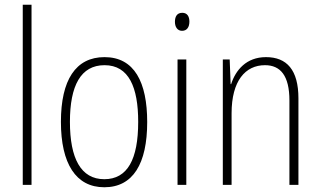

<svg xmlns="http://www.w3.org/2000/svg" viewBox="-20 -780 1351 810"><path d="M113 0V-760H76V0Z M601 -265C601 -433 547 -539 421 -539C299 -539 237 -442 237 -266C237 -90 300 10 420 10C541 10 601 -89 601 -265ZM275 -266C275 -419 321 -505 421 -505C524 -505 563 -411 563 -266C563 -108 518 -24 420 -24C321 -24 275 -112 275 -266Z M749 -726C726 -726 718 -709 718 -688C718 -667 728 -650 748 -650C769 -650 779 -666 779 -689C779 -709 771 -726 749 -726ZM766 -529H729V0H766Z M1102 -539C1019 -539 974 -484 955 -425H953L949 -529H920V0H957V-302C957 -439 1015 -505 1098 -505C1163 -505 1201 -461 1201 -356V0H1239V-365C1239 -485 1190 -539 1102 -539Z"/></svg>

Font: Noto Sans Tamil Condensed ExtraLight
Style: Regular
Weight: 200
Width: 3
Designer: Jelle Bosma - Monotype Design Team
Foundry: Monotype Imaging Inc.
Version: Version 2.004